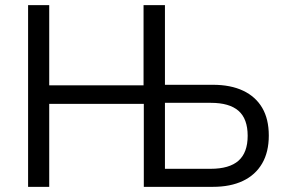

<svg xmlns="http://www.w3.org/2000/svg" viewBox="-20 -725 1112 745"><path d="M89 0V-705H171V-394H537V-705H620V-396H806Q875 -396 923.5 -373Q972 -350 997.5 -306.5Q1023 -263 1023 -199Q1023 -135 997 -90.5Q971 -46 922.5 -23Q874 0 806 0H538V-322H171V0ZM620 -70H797Q870 -70 905.5 -101.5Q941 -133 941 -198Q941 -264 905.5 -295Q870 -326 798 -326H620Z"/></svg>

Font: Nunito Sans 10pt SemiCondensed
Style: Regular
Weight: 400
Width: 4
Designer: Vernon Adams
Foundry: Vernon Adams
Version: Version 3.101;gftools[0.9.27]